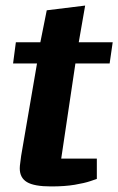

<svg xmlns="http://www.w3.org/2000/svg" viewBox="-20 -659 425 690"><path d="M164 11Q103 11 77 -4.5Q51 -20 51 -54Q51 -62 53 -75.5Q55 -89 56 -99L113 -431H27L37 -507H125L148 -622L286 -639L263 -507H385L374 -431H251L200 -89H328V-16Q325 -15 304.5 -8Q284 -1 248.5 5Q213 11 164 11Z"/></svg>

Font: Faustina ExtraBold
Style: Italic
Weight: 800
Italic angle: -8°
Designer: Alfonso Garcia
Foundry: http://www.omnibus-type.com
Version: Version 1.200